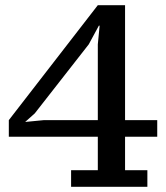

<svg xmlns="http://www.w3.org/2000/svg" viewBox="-20 -720 640 740"><path d="M548 0H254V-64H357V-193H14V-257L357 -700H462V-257H586V-193H462V-64H548ZM357 -549 364 -621H361L322 -549L114 -283L77 -250L149 -257H357Z"/></svg>

Font: PT Serif Caption
Style: Regular
Weight: 400
Designer: A.Korolkova, O.Umpeleva, V.Yefimov
Foundry: ParaType Ltd
Version: Version 1.000W OFL